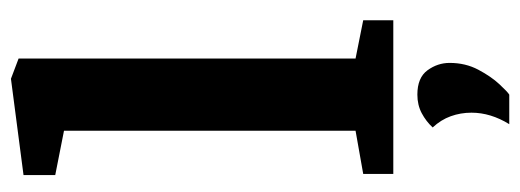

<svg xmlns="http://www.w3.org/2000/svg" viewBox="-320 -419 951 351"><g transform="rotate(-90 155.5 -243.5)"><path d="M13 0V-55L92 -69V-602L11 -618V-676L187 -699L224 -685V-69L294 -55V0ZM104 212Q125 178 125 143Q125 123 118.5 105Q112 87 98 72Q109 60 124 52Q139 44 158 44Q189 44 202.5 62.5Q216 81 216 103Q216 132 203.5 155.5Q191 179 177 194Q163 209 158 212Z"/></g></svg>

Font: Faustina Light
Style: Bold
Weight: 700
Version: Version 1.200